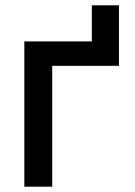

<svg xmlns="http://www.w3.org/2000/svg" viewBox="-20 -701 508 721"><path d="M426.8 -681.1H324.9V-545.5H71.4V0H176.1V-453.8H426.8Z"/></svg>

Font: Margiela Sans Medium
Style: Regular
Weight: 500
Designer: Stefan Endress, Andreas Faust
Version: Version 1.100;FEAKit 1.0